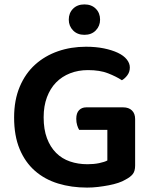

<svg xmlns="http://www.w3.org/2000/svg" viewBox="-20 -835 692 871"><path d="M593 -84Q593 -59 582.5 -45.5Q572 -32 549 -20Q536 -12 516.5 -5.5Q497 1 473.5 5.5Q450 10 425 13Q400 16 375 16Q304 16 243.5 -2.5Q183 -21 138.5 -60Q94 -99 69 -159Q44 -219 44 -302Q44 -381 69.5 -441.5Q95 -502 139.5 -542Q184 -582 243 -602.5Q302 -623 370 -623Q415 -623 451.5 -615.5Q488 -608 514.5 -595.5Q541 -583 555 -565.5Q569 -548 569 -529Q569 -509 558 -494Q547 -479 533 -471Q507 -488 470 -502.5Q433 -517 379 -517Q335 -517 298 -502.5Q261 -488 234.5 -461Q208 -434 193 -394Q178 -354 178 -303Q178 -248 193 -208Q208 -168 234.5 -141.5Q261 -115 297.5 -102.5Q334 -90 377 -90Q406 -90 430 -95Q454 -100 467 -107V-246H339Q334 -254 330 -267Q326 -280 326 -296Q326 -322 338.5 -335Q351 -348 371 -348H539Q564 -348 578.5 -334Q593 -320 593 -295ZM434 -746Q434 -717 414.5 -697Q395 -677 363 -677Q331 -677 311.5 -697Q292 -717 292 -746Q292 -776 311.5 -795.5Q331 -815 363 -815Q395 -815 414.5 -795.5Q434 -776 434 -746Z"/></svg>

Font: Baloo Thambi 2 SemiBold
Style: Regular
Weight: 600
Designer: Aadarsh Rajan and Ek Type
Foundry: Ek Type
Version: Version 1.640;hotconv 1.0.111;makeotfexe 2.5.65597; ttfautoh